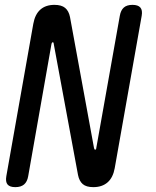

<svg xmlns="http://www.w3.org/2000/svg" viewBox="-20 -760 640 790"><path d="M117 -662Q124 -701 146 -720.5Q168 -740 204 -740Q233 -740 248 -727.5Q263 -715 268 -690L367 -150L369 -146Q369 -144 371 -144Q373 -144 374.5 -145.5Q376 -147 376 -150L473 -695Q477 -718 489.5 -729Q502 -740 525 -740Q548 -740 557.5 -729Q567 -718 563 -695L452 -68Q445 -29 422.5 -9.5Q400 10 364 10Q335 10 320.5 -2.5Q306 -15 301 -40L201 -580Q201 -583 200 -584.5Q199 -586 197 -586Q195 -586 194 -584.5Q193 -583 192 -580L96 -35Q92 -12 79 -1Q66 10 43 10Q20 10 11 -1Q2 -12 6 -35Z"/></svg>

Font: Maple Mono NL
Style: Italic
Weight: 400
Italic angle: -10°
Monospace: yes
Designer: subframe7536
Version: Version 7.000